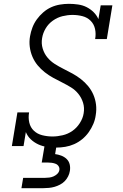

<svg xmlns="http://www.w3.org/2000/svg" viewBox="-20 -763 640 1003"><path d="M273 8Q249 8 225 4.5Q201 1 179.5 -9Q158 -19 141 -35Q124 -51 115 -73L103 0H42L71 -176H132Q127 -148 133 -122.5Q139 -97 157 -80Q175 -63 201 -56.5Q227 -50 254 -50Q280 -50 307.5 -56.5Q335 -63 358 -79Q381 -95 397 -120Q413 -145 417 -171Q422 -200 414 -226Q406 -252 389.5 -272.5Q373 -293 351 -306.5Q329 -320 305 -332Q281 -344 258 -356.5Q235 -369 214 -385.5Q193 -402 176.5 -422Q160 -442 149.5 -466.5Q139 -491 135.5 -518.5Q132 -546 137 -574Q141 -597 149.5 -619.5Q158 -642 172.5 -662Q187 -682 206 -698.5Q225 -715 247 -725Q269 -735 293 -739Q317 -743 340 -743Q364 -743 388 -739.5Q412 -736 432 -726Q452 -716 468.5 -700Q485 -684 494 -663L506 -735H567L538 -559H477Q482 -586 476.5 -611.5Q471 -637 453.5 -654.5Q436 -672 411 -678.5Q386 -685 359 -685Q333 -685 306.5 -678.5Q280 -672 256.5 -655.5Q233 -639 218.5 -614.5Q204 -590 200 -564Q195 -536 203 -509.5Q211 -483 227.5 -463Q244 -443 266 -429Q288 -415 312 -403Q336 -391 359 -378.5Q382 -366 403 -349.5Q424 -333 440.5 -313Q457 -293 467.5 -269Q478 -245 481.5 -217.5Q485 -190 480 -161Q477 -138 467.5 -115.5Q458 -93 443.5 -72.5Q429 -52 409.5 -36Q390 -20 367.5 -10Q345 0 321 4Q297 8 273 8ZM92 220 101 166H216Q227 166 238 164.5Q249 163 259.5 158.5Q270 154 279 145.5Q288 137 290 126Q292 115 286.5 106Q281 97 271.5 93Q262 89 251 87.5Q240 86 229 86H198L221 -50H283L268 42Q284 44 300 50Q316 56 328 67.5Q340 79 344 95.5Q348 112 345 130Q343 144 336 158Q329 172 318.5 183Q308 194 293.5 201.5Q279 209 265 213Q251 217 236 218.5Q221 220 207 220Z"/></svg>

Font: Iosevka HT Light Extended
Style: Italic
Weight: 300
Width: 7
Italic angle: -9°
Monospace: yes
Designer: Belleve Invis
Foundry: Belleve Invis
Version: Version 32.3.0; ttfautohint (v1.8.4)